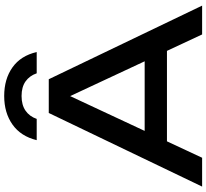

<svg xmlns="http://www.w3.org/2000/svg" viewBox="-55 -954 1008 939"><g transform="rotate(-90 449.5 -484.0)"><path d="M184 -172V-281H708V-172ZM532 -750 892 0H751L424 -700H475L148 0H7L367 -750ZM665 -809H561Q549 -844 521.5 -863.5Q494 -883 450 -883Q406 -883 378 -863.5Q350 -844 338 -809H234Q253 -887 310.5 -927.5Q368 -968 450 -968Q533 -968 590 -927.5Q647 -887 665 -809Z"/></g></svg>

Font: Unbounded
Style: Regular
Weight: 400
Designer: Luke Prowse, Jean-Baptiste Morizot, Fátima Lázaro, Florian Runge
Foundry: NaN
Version: Version 1.701;gftools[0.9.28.dev5+ged2979d]